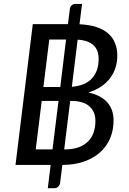

<svg xmlns="http://www.w3.org/2000/svg" viewBox="-20 -840 658 978"><path d="M286 93.5Q284 103.5 276.2 111Q268.5 118.5 257.5 118.5H223.5L238 0H59L147 -717H326L336 -795.5Q337.5 -805.5 345.2 -812.8Q353 -820 364 -820H398L385 -716.5Q435.5 -714 471.8 -702Q508 -690 531.5 -669.2Q555 -648.5 566.2 -619.8Q577.5 -591 577.5 -556Q577.5 -524.5 568.5 -495.8Q559.5 -467 541.2 -442.5Q523 -418 495.2 -399.2Q467.5 -380.5 430.5 -369Q494.5 -354.5 526.5 -318.5Q558.5 -282.5 558.5 -226.5Q558.5 -177 540.8 -135.2Q523 -93.5 489.2 -63.5Q455.5 -33.5 407 -16.8Q358.5 0 297.5 0ZM337.5 -326 307 -79H311Q350 -79 379 -89.2Q408 -99.5 427.5 -118.5Q447 -137.5 456.5 -164.5Q466 -191.5 466 -225Q466 -271 435.2 -298.5Q404.5 -326 341 -326ZM482.5 -539Q482.5 -631.5 375.5 -638L346 -398Q414.5 -403.5 448.5 -440.8Q482.5 -478 482.5 -539ZM162 -79H247.5L278 -326H192.5ZM201 -397H287L316.5 -638.5H231Z"/></svg>

Font: Lato Medium
Style: Italic
Weight: 500
Italic angle: -7°
Designer: Lukasz Dziedzic
Foundry: tyPoland Lukasz Dziedzic
Version: Version 2.006; 2014-01-15